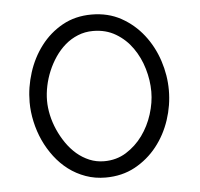

<svg xmlns="http://www.w3.org/2000/svg" viewBox="-43 -547 627 601"><g transform="rotate(-5 270.5 -247.0)"><path d="M486.3 -246.1Q486.3 -198.7 471.2 -153.1Q456.1 -107.4 427.5 -71.3Q398.9 -35.2 358.2 -12.9Q317.4 9.3 265.6 9.3Q232.4 9.3 203.1 -1.2Q173.8 -11.7 149.9 -29.8Q126 -47.9 107.2 -72.5Q88.4 -97.2 75.4 -125.5Q62.5 -153.8 55.7 -184.8Q48.8 -215.8 48.8 -246.1Q48.8 -293 63.5 -338.9Q78.1 -384.8 106 -421.4Q133.8 -458 174.1 -480.5Q214.4 -502.9 265.6 -502.9Q317.4 -502.9 358.2 -480.5Q398.9 -458 427.5 -421.4Q456.1 -384.8 471.2 -338.9Q486.3 -293 486.3 -246.1ZM431.2 -246.1Q431.2 -282.2 420.4 -318.6Q409.7 -355 388.9 -384.5Q368.2 -414.1 337.2 -432.6Q306.2 -451.2 265.6 -451.2Q240.2 -451.2 218 -442.1Q195.8 -433.1 178 -417.7Q160.2 -402.3 146.2 -381.8Q132.3 -361.3 122.8 -338.6Q113.3 -315.9 108.4 -292.2Q103.5 -268.6 103.5 -246.1Q103.5 -224.6 108.6 -200.9Q113.8 -177.2 123.8 -154.5Q133.8 -131.8 147.9 -111.3Q162.1 -90.8 179.9 -75.4Q197.8 -60.1 219.5 -51Q241.2 -42 265.6 -42Q304.2 -42 334.7 -61Q365.2 -80.1 386.7 -109.6Q408.2 -139.2 419.7 -175.5Q431.2 -211.9 431.2 -246.1Z"/></g></svg>

Font: SaysetthaMai
Style: Regular
Weight: 400
Designer: John M. Durdin
Foundry: Lao Script for Windows
Version: Version 1.101